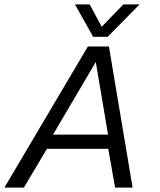

<svg xmlns="http://www.w3.org/2000/svg" viewBox="-27 -856 732 876"><path d="M398 -688 315 -836H382L437 -734L536 -836H610L464 -688ZM-7 0 374 -644H470L578 0H498L467 -177H187L82 0ZM215 -242H466L410 -573Z"/></svg>

Font: Kanit Light
Style: Italic
Weight: 300
Italic angle: -12°
Designer: Katatrad Team
Foundry: CadsonDemak
Version: Version 2.000; ttfautohint (v1.8.3)